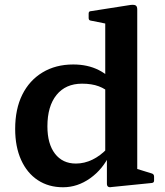

<svg xmlns="http://www.w3.org/2000/svg" viewBox="-20 -779 696 810"><path d="M424 -162V-593H559V-162ZM447 -383Q426 -404 396.5 -415Q367 -426 326 -426Q257 -426 218.5 -378.5Q180 -331 180 -246Q180 -172 212 -130.5Q244 -89 300 -89Q336 -89 370 -105.5Q404 -122 433 -153L444 -129Q414 -65 360.5 -27Q307 11 246 11Q185 11 139.5 -19Q94 -49 69 -104.5Q44 -160 44 -235Q44 -319 74 -379.5Q104 -440 159.5 -473.5Q215 -507 289 -507Q350 -507 396.5 -483.5Q443 -460 480 -412ZM424 -566V-715L443 -676L363 -692Q354 -693 354 -703V-722Q354 -732 364 -732L530 -758Q546 -760 552.5 -756Q559 -752 559 -739V-566ZM559 -162V-38L540 -72L621 -47Q630 -44 630 -34V-17Q630 -8 620 -7L451 10Q441 12 436 8.5Q431 5 431 -4V-121L424 -133V-162Z"/></svg>

Font: Hahmlet SemiBold
Style: Regular
Weight: 600
Version: Version 1.002